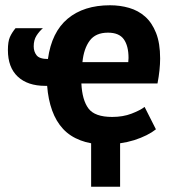

<svg xmlns="http://www.w3.org/2000/svg" viewBox="-20 -534 640 729"><path d="M572 -43Q542 -19 490 -2Q464 6 436 10V175H326V10Q304 6 286 -1Q246 -16 219.5 -44.5Q193 -73 178 -114.5Q163 -156 159 -208H152Q85 -208 47.5 -243Q10 -278 10 -344Q10 -376 17.5 -393Q25 -410 39 -427H143Q129 -415 118.5 -398.5Q108 -382 108 -358Q108 -338 119 -324Q130 -310 162 -310Q176 -412 237 -463Q298 -514 398 -514Q436 -514 470.5 -504Q505 -494 531 -471Q557 -448 572.5 -409Q588 -370 588 -312Q588 -291 585.5 -267Q583 -243 578 -217H289Q292 -154 316 -122Q340 -90 406 -90Q447 -90 479.5 -102.5Q512 -115 529 -128ZM390 -410Q343 -410 320.5 -379.5Q298 -349 293 -298H467Q467 -302 467.5 -306Q468 -310 468 -314Q468 -360 450 -385Q432 -410 390 -410Z"/></svg>

Font: PT Mono
Style: Bold
Weight: 700
Monospace: yes
Designer: A.Korolkova, I.Chaeva
Foundry: ParaType Ltd
Version: Version 1.000 OFL